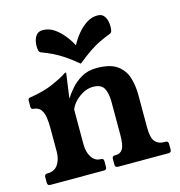

<svg xmlns="http://www.w3.org/2000/svg" viewBox="-102 -767 803 858"><g transform="rotate(-15 299.5 -338.5)"><path d="M510 -287V-136Q510 -87 525.5 -70Q541 -53 566 -53H573Q586 -53 586 -40V-13Q586 0 573 0H339Q326 0 326 -13V-40Q326 -53 339 -53H345Q364 -53 375 -70Q386 -87 386 -136V-287Q386 -329 373 -351.5Q360 -374 323 -374Q290 -374 258.5 -350.5Q227 -327 216 -298V-136Q216 -101 231.5 -77Q247 -53 272 -53H274Q287 -53 287 -40V-13Q287 0 274 0H26Q13 0 13 -13V-40Q13 -53 26 -53H28Q60 -53 76 -77Q92 -101 92 -136V-247Q92 -271 89 -293Q86 -315 75.5 -330.5Q65 -346 40 -348Q30 -349 30 -360V-390Q30 -400 42 -401Q106 -411 151 -431Q196 -451 214 -464Q219 -467 221 -467H222Q224 -467 224 -466.5Q224 -466 224 -466Q224 -464 223 -458L208 -350Q220 -370 240.5 -393.5Q261 -417 290.5 -434Q320 -451 360 -451Q424 -451 456 -427Q488 -403 499 -365.5Q510 -328 510 -287ZM298 -573Q311 -598 330 -621.5Q349 -645 373 -661Q397 -677 425 -677Q448 -677 458.5 -659Q469 -641 469 -615Q469 -604 467 -595Q465 -586 457 -583Q428 -572 405.5 -561Q383 -550 358.5 -533.5Q334 -517 298 -488Q263 -517 238 -533.5Q213 -550 190.5 -561Q168 -572 139 -583Q131 -586 129 -595Q127 -604 127 -615Q127 -641 138 -659Q149 -677 171 -677Q200 -677 223.5 -661Q247 -645 266 -621.5Q285 -598 298 -573Z"/></g></svg>

Font: Young Serif
Style: Regular
Weight: 400
Designer: Bastien Sozeau
Foundry: NBR — Bastien Sozeau
Version: Version 3.004; ttfautohint (v1.8.4.7-5d5b);gftools[0.9.33]